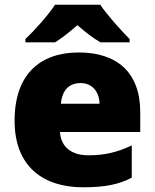

<svg xmlns="http://www.w3.org/2000/svg" viewBox="-20 -837 658 816"><path d="M406 -817H214C184 -771 126 -707 88 -671V-657H214C249 -679 274 -700 309 -730C344 -700 372 -677 407 -657H531V-671C497 -705 437 -771 406 -817ZM315 -614C152 -614 42 -523 42 -324C42 -127 166 -41 333 -41C429 -41 487 -54 540 -82V-219C479 -190 425 -177 356 -177C278 -177 238 -218 235 -276H576V-361C576 -530 476 -614 315 -614ZM322 -484C374 -484 402 -445 403 -396H239C244 -457 277 -484 322 -484Z"/></svg>

Font: Noto Sans Tamil UI Black
Style: Regular
Weight: 900
Designer: Jelle Bosma - Monotype Design Team
Foundry: Monotype Imaging Inc.
Version: Version 2.004